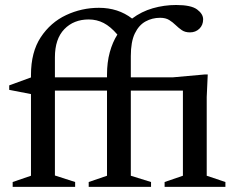

<svg xmlns="http://www.w3.org/2000/svg" viewBox="-20 -730 914 750"><path d="M273.5 0H29.5V-19L101 -43.5V-362.5L16 -379V-396.5L101 -427.5V-437.5Q101 -526.5 139.2 -584.5Q177.5 -642.5 238.2 -671Q299 -699.5 366.5 -699.5Q441.5 -699.5 496 -657.5Q532.5 -685 577 -697.8Q621.5 -710.5 668 -710.5Q726.5 -710.5 750 -693Q773.5 -675.5 773.5 -654.5Q773.5 -632 758.8 -617.8Q744 -603.5 722 -603.5Q703 -603.5 690.2 -612.2Q677.5 -621 666.2 -632Q655 -643 641 -651.8Q627 -660.5 605.5 -660.5Q574.5 -660.5 548.5 -646.2Q522.5 -632 506.8 -599.5Q491 -567 491 -511V-428H656L778.5 -439H791.5L787.5 -351V-43.5L860.5 -19V0H623V-19L694.5 -43.5V-376H491V-43.5L570 -19V0H326.5V-19L398 -43.5V-376H194.5V-44.5L273.5 -19ZM194.5 -506V-428H398V-438Q398 -486.5 408.8 -525.8Q419.5 -565 438.5 -595Q411.5 -626.5 384.8 -640.2Q358 -654 326.5 -654Q268 -654 231.2 -616Q194.5 -578 194.5 -506Z"/></svg>

Font: Newsreader Text Medium
Style: Regular
Weight: 500
Designer: Hugues Gentile
Foundry: Production Type
Version: Version 1.002